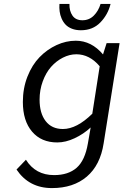

<svg xmlns="http://www.w3.org/2000/svg" viewBox="-20 -729 640 976"><path d="M391.1 -575.2Q365.7 -575.2 345.7 -583Q325.7 -590.8 313.2 -604Q300.8 -617.2 293.2 -634.8Q285.6 -652.3 283.2 -670.9Q280.8 -689.5 282.2 -709H333Q332 -673.3 348.4 -649.7Q364.7 -626 398.9 -626Q433.1 -626 456.8 -649.7Q480.5 -673.3 491.2 -709H542Q528.8 -654.8 490.2 -615Q451.7 -575.2 391.1 -575.2ZM244.1 227.1Q127.4 227.1 64 132.8L111.8 83Q160.6 161.1 254.9 161.1Q327.1 161.1 369.6 123.8Q412.1 86.4 426.8 0L440.9 -81.1Q405.3 -47.9 359.6 -26.4Q314 -4.9 271 -4.9Q189.9 -4.9 143.1 -59.8Q96.2 -114.7 96.2 -210.9Q96.2 -280.3 119.6 -339.8Q143.1 -399.4 181.2 -438.5Q219.2 -477.5 267.3 -499.8Q315.4 -522 365.2 -522Q444.8 -522 503.9 -452.1V-453.1L522 -509.8H587.9L506.8 0Q489.7 110.4 421.4 168.7Q353 227.1 244.1 227.1ZM299.8 -73.2Q370.1 -73.2 449.2 -150.9L486.8 -392.1Q435.1 -453.1 368.2 -453.1Q333.5 -453.1 299.8 -436Q266.1 -418.9 239.7 -389.2Q213.4 -359.4 197.3 -315.4Q181.2 -271.5 181.2 -222.2Q181.2 -153.3 212.2 -113.3Q243.2 -73.2 299.8 -73.2Z"/></svg>

Font: Office Code Pro Italic
Style: Regular
Weight: 400
Italic angle: -9°
Designer: Nathan Rutzky & Paul D. Hunt
Foundry: Adobe Systems Incorporated
Version: Version 1.004;PS 001.004;hotconv 1.0.70;makeotf.lib2.5.58329